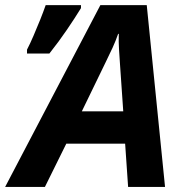

<svg xmlns="http://www.w3.org/2000/svg" viewBox="-69 -734 728 754"><path d="M-48.8 0 325.2 -713.9H507.3L579.1 0H434.1L422.4 -169.9H191.4L107.4 0ZM252.4 -296.9H415L402.3 -481Q400.4 -510.3 398.4 -540Q396.5 -569.8 397.5 -601.1H395Q385.7 -574.2 373.5 -547.4Q361.3 -520.5 346.2 -490.2ZM37.1 -523.9V-539.1Q49.3 -562.5 62.7 -593.8Q76.2 -625 88.9 -656.7Q101.6 -688.5 110.4 -713.9H249V-702.1Q225.1 -663.1 193.8 -617.2Q162.6 -571.3 125 -523.9Z"/></svg>

Font: Open Sans
Style: Bold Italic
Weight: 700
Italic angle: -12°
Designer: Monotype Design Team
Foundry: Monotype Imaging Inc.
Version: Version 3.003; ttfautohint (v1.8.4)